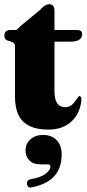

<svg xmlns="http://www.w3.org/2000/svg" viewBox="-24 -586 399 883"><path d="M33 -392.5 9.5 -400Q1 -403.5 -1.5 -409.5Q-4 -415.5 -4 -424Q-4 -434.5 3.2 -441.2Q10.5 -448 22 -448H46.5Q51 -448 55.8 -451.5Q60.5 -455 69.5 -465.5L162 -542Q182.5 -566.5 202 -566.5Q226.5 -566.5 226.5 -537.5V-448H331Q354 -448 354 -428.5Q354 -414 341.5 -404.2Q329 -394.5 301.5 -394.5H226.5V-166.5Q226.5 -93 276.5 -93Q298 -93 312.2 -109.2Q326.5 -125.5 338.5 -143.5Q343 -145.5 347 -141.5Q351 -137.5 350.5 -126.5Q345 -65.5 305 -27.8Q265 10 197.5 10Q121 10 83 -26.5Q45 -63 45 -141.5V-367.5Q45 -378 43 -383.2Q41 -388.5 33 -392.5ZM166.5 170Q128.5 170 111 151.8Q93.5 133.5 93.5 106.5Q93.5 74.5 116.2 54.5Q139 34.5 173.5 34.5Q212.5 34.5 236 57.8Q259.5 81 259.5 125Q259.5 247.5 125 275Q103.5 281 100.5 261.5Q96.5 244 116 238.5Q163.5 230.5 185.8 213Q208 195.5 208 181Q208 170 195.5 170Z"/></svg>

Font: Fraunces 144pt S050 Black
Style: Regular
Weight: 900
Version: Version 1.000; ttfautohint (v1.8.3)